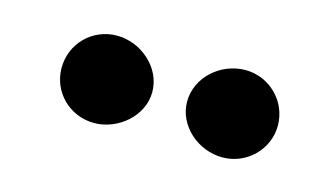

<svg xmlns="http://www.w3.org/2000/svg" viewBox="-36 -1024 568 325"><g transform="rotate(15 248.0 -861.5)"><path d="M62 -861C62 -819 96 -785 139 -785C181 -785 221 -819 221 -861C221 -904 181 -938 139 -938C96 -938 62 -904 62 -861ZM282 -861C282 -819 321 -785 364 -785C406 -785 441 -819 441 -861C441 -904 406 -938 364 -938C321 -938 282 -904 282 -861Z"/></g></svg>

Font: Bluebird
Style: Ext
Weight: 400
Designer: Jasper
Foundry: Cannot Into Space Fonts
Version: Version 0.98